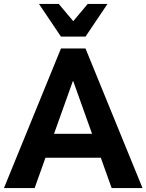

<svg xmlns="http://www.w3.org/2000/svg" viewBox="-33 -950 740 970"><path d="M-13 0 275 -705H399L687 0H531L461 -196L518 -153H154L212 -196L142 0ZM335 -540 226 -235 205 -274H467L446 -235L337 -540ZM275 -765 164 -930H264L337 -843L410 -930H510L399 -765Z"/></svg>

Font: Nunito Sans 12pt ExtraLight
Style: Weight 830 Width 84 Optical size 12.0 YTLC 445
Weight: 830
Width: 4
Designer: Vernon Adams
Foundry: Vernon Adams
Version: Version 3.101;gftools[0.9.27]